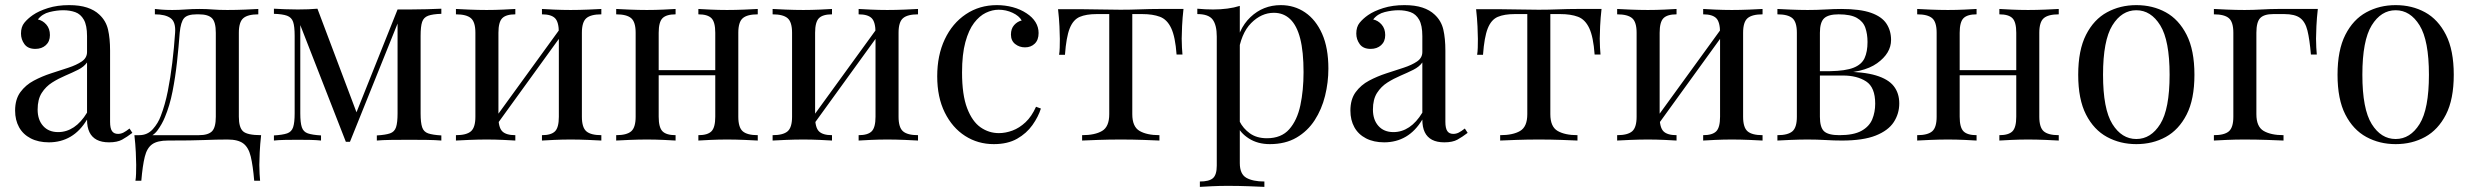

<svg xmlns="http://www.w3.org/2000/svg" viewBox="-20 -549 9652 750"><path d="M171 7Q130 7 100 -8.5Q70 -24 54.5 -52Q39 -80 39 -117Q39 -161 59.5 -189Q80 -217 112 -234Q144 -251 179.5 -262.5Q215 -274 247 -284.5Q279 -295 299.5 -309Q320 -323 320 -346V-408Q320 -450 307.5 -472Q295 -494 274 -501.5Q253 -509 227 -509Q202 -509 173.5 -502Q145 -495 128 -473Q147 -469 161 -453Q175 -437 175 -412Q175 -387 159 -372.5Q143 -358 118 -358Q89 -358 75.5 -376.5Q62 -395 62 -418Q62 -444 75 -460Q88 -476 108 -490Q131 -506 167.5 -517.5Q204 -529 250 -529Q291 -529 320 -519.5Q349 -510 368 -492Q394 -468 402 -433.5Q410 -399 410 -351V-73Q410 -48 417.5 -37Q425 -26 441 -26Q452 -26 462 -31Q472 -36 486 -47L497 -30Q476 -14 457 -3.5Q438 7 406 7Q377 7 358 -3Q339 -13 329.5 -32.5Q320 -52 320 -82Q293 -37 255.5 -15Q218 7 171 7ZM207 -33Q240 -33 268.5 -52Q297 -71 320 -109V-305Q308 -288 285 -276.5Q262 -265 235 -253.5Q208 -242 183.5 -226.5Q159 -211 143 -186Q127 -161 127 -121Q127 -81 148.5 -57Q170 -33 207 -33Z M989 -514V-493Q948 -493 930.5 -478Q913 -463 913 -421V-93Q913 -51 929.5 -36Q946 -21 1000 -21Q996 14 994.5 46Q993 78 993 95Q993 113 994 129.5Q995 146 996 157H973Q968 98 959.5 62.5Q951 27 930.5 11.5Q910 -4 869 -4Q845 -4 824 -3.5Q803 -3 778.5 -2Q754 -1 720 -0.5Q686 0 636 0Q595 0 574.5 14.5Q554 29 545.5 63.5Q537 98 532 157H509Q511 146 511.5 129.5Q512 113 512 95Q512 78 510.5 46Q509 14 505 -21H757Q793 -21 808 -36Q823 -51 823 -93V-421Q823 -463 808 -478Q793 -493 757 -493H748Q712 -493 699 -478Q686 -463 682 -421Q678 -367 671.5 -307.5Q665 -248 654 -192Q643 -136 624 -91Q613 -64 595 -39.5Q577 -15 545 -9L524 -21Q556 -21 577 -44.5Q598 -68 608 -96Q625 -140 635.5 -193Q646 -246 653 -304Q660 -362 664 -421Q667 -463 646.5 -478Q626 -493 585 -493V-514Q593 -513 610.5 -511.5Q628 -510 653 -510Q678 -510 704.5 -512Q731 -514 759 -514Q787 -514 810.5 -512Q834 -510 868 -510Q903 -510 937.5 -511.5Q972 -513 989 -514Z M1704 -515V-495Q1670 -494 1652.5 -487.5Q1635 -481 1629 -463.5Q1623 -446 1623 -409V-106Q1623 -70 1629 -52Q1635 -34 1652.5 -28Q1670 -22 1704 -20V0Q1681 -2 1648 -2.5Q1615 -3 1580 -3Q1541 -3 1507 -2.5Q1473 -2 1452 0V-20Q1486 -22 1503.5 -28Q1521 -34 1527 -52Q1533 -70 1533 -106V-457L1347 5H1331L1153 -451V-106Q1153 -70 1159 -52Q1165 -34 1182.5 -28Q1200 -22 1234 -20V0Q1216 -2 1192.5 -2.5Q1169 -3 1143 -3Q1118 -3 1092.5 -2.5Q1067 -2 1050 0V-20Q1084 -22 1101.5 -28Q1119 -34 1125 -52Q1131 -70 1131 -106V-409Q1131 -446 1125 -463.5Q1119 -481 1101.5 -487.5Q1084 -494 1050 -495V-515Q1067 -514 1092.5 -513Q1118 -512 1143 -512Q1187 -512 1220 -515L1378 -96L1366 -94L1533 -512Q1544 -512 1555.5 -512Q1567 -512 1580 -512Q1615 -512 1647.5 -513Q1680 -514 1704 -515Z M2329 -514V-493Q2288 -493 2270.5 -478Q2253 -463 2253 -421V-93Q2253 -51 2270.5 -36Q2288 -21 2329 -21V0Q2312 -1 2277 -2.5Q2242 -4 2209 -4Q2176 -4 2144.5 -2.5Q2113 -1 2097 0V-21Q2133 -21 2148 -36Q2163 -51 2163 -93V-421Q2163 -463 2148 -478Q2133 -493 2097 -493V-514Q2113 -513 2144.5 -511.5Q2176 -510 2209 -510Q2242 -510 2277 -511.5Q2312 -513 2329 -514ZM1993 -514V-493Q1957 -493 1942 -478Q1927 -463 1927 -421V-93Q1927 -51 1942 -36Q1957 -21 1993 -21V0Q1977 -1 1945.5 -2.5Q1914 -4 1881 -4Q1848 -4 1813 -2.5Q1778 -1 1761 0V-21Q1802 -21 1819.5 -36Q1837 -51 1837 -93V-421Q1837 -463 1819.5 -478Q1802 -493 1761 -493V-514Q1778 -513 1813 -511.5Q1848 -510 1881 -510Q1914 -510 1945.5 -511.5Q1977 -513 1993 -514ZM2173 -444 2189 -433 1914 -53 1898 -65Z M2940 -514V-493Q2899 -493 2881.5 -478Q2864 -463 2864 -421V-93Q2864 -51 2881.5 -36Q2899 -21 2940 -21V0Q2923 -1 2888 -2.5Q2853 -4 2820 -4Q2787 -4 2755.5 -2.5Q2724 -1 2708 0V-21Q2744 -21 2759 -36Q2774 -51 2774 -93V-421Q2774 -463 2759 -478Q2744 -493 2708 -493V-514Q2724 -513 2755.5 -511.5Q2787 -510 2820 -510Q2853 -510 2888 -511.5Q2923 -513 2940 -514ZM2619 -514V-493Q2583 -493 2568 -478Q2553 -463 2553 -421V-93Q2553 -51 2568 -36Q2583 -21 2619 -21V0Q2603 -1 2571.5 -2.5Q2540 -4 2507 -4Q2474 -4 2439 -2.5Q2404 -1 2387 0V-21Q2428 -21 2445.5 -36Q2463 -51 2463 -93V-421Q2463 -463 2445.5 -478Q2428 -493 2387 -493V-514Q2404 -513 2439 -511.5Q2474 -510 2507 -510Q2540 -510 2571.5 -511.5Q2603 -513 2619 -514ZM2802 -275V-255H2520V-275Z M3566 -514V-493Q3525 -493 3507.5 -478Q3490 -463 3490 -421V-93Q3490 -51 3507.5 -36Q3525 -21 3566 -21V0Q3549 -1 3514 -2.5Q3479 -4 3446 -4Q3413 -4 3381.5 -2.5Q3350 -1 3334 0V-21Q3370 -21 3385 -36Q3400 -51 3400 -93V-421Q3400 -463 3385 -478Q3370 -493 3334 -493V-514Q3350 -513 3381.5 -511.5Q3413 -510 3446 -510Q3479 -510 3514 -511.5Q3549 -513 3566 -514ZM3230 -514V-493Q3194 -493 3179 -478Q3164 -463 3164 -421V-93Q3164 -51 3179 -36Q3194 -21 3230 -21V0Q3214 -1 3182.5 -2.5Q3151 -4 3118 -4Q3085 -4 3050 -2.5Q3015 -1 2998 0V-21Q3039 -21 3056.5 -36Q3074 -51 3074 -93V-421Q3074 -463 3056.5 -478Q3039 -493 2998 -493V-514Q3015 -513 3050 -511.5Q3085 -510 3118 -510Q3151 -510 3182.5 -511.5Q3214 -513 3230 -514ZM3410 -444 3426 -433 3151 -53 3135 -65Z M3874 -529Q3906 -529 3936 -521Q3966 -513 3990 -497Q4013 -482 4025 -462.5Q4037 -443 4037 -420Q4037 -393 4022 -378.5Q4007 -364 3984 -364Q3962 -364 3945.5 -377Q3929 -390 3929 -414Q3929 -437 3941.5 -451Q3954 -465 3971 -469Q3961 -487 3935.5 -499Q3910 -511 3881 -511Q3856 -511 3831 -499Q3806 -487 3785 -459.5Q3764 -432 3751 -384.5Q3738 -337 3738 -266Q3738 -178 3758 -126Q3778 -74 3810.5 -51.5Q3843 -29 3882 -29Q3908 -29 3935 -39Q3962 -49 3986 -71.5Q4010 -94 4027 -132L4046 -125Q4036 -93 4013 -60.5Q3990 -28 3953 -7Q3916 14 3862 14Q3800 14 3750 -18Q3700 -50 3670.5 -109.5Q3641 -169 3641 -251Q3641 -333 3670.5 -395.5Q3700 -458 3753 -493.5Q3806 -529 3874 -529Z M4603 -514Q4599 -479 4597.5 -447Q4596 -415 4596 -398Q4596 -380 4597 -363.5Q4598 -347 4599 -336H4576Q4571 -405 4555 -439Q4539 -473 4511 -483.5Q4483 -494 4442 -494H4403V-103Q4403 -54 4431.5 -37.5Q4460 -21 4509 -21V0Q4486 -1 4445.5 -2.5Q4405 -4 4358 -4Q4312 -4 4271 -2.5Q4230 -1 4207 0V-21Q4257 -21 4285 -37.5Q4313 -54 4313 -103V-494H4264Q4223 -494 4197.5 -483Q4172 -472 4158.5 -438Q4145 -404 4140 -335H4117Q4119 -346 4119.5 -362.5Q4120 -379 4120 -397Q4120 -414 4118.5 -446Q4117 -478 4113 -513H4209Q4243 -513 4281.5 -512Q4320 -511 4357 -511Q4395 -511 4434 -512.5Q4473 -514 4507 -514Z M4823 -526V88Q4823 131 4848.5 145.5Q4874 160 4919 160V181Q4897 180 4858 178.5Q4819 177 4775 177Q4744 177 4713.5 178.5Q4683 180 4667 181V160Q4703 160 4718 147Q4733 134 4733 98V-406Q4733 -451 4717 -472.5Q4701 -494 4657 -494V-515Q4689 -512 4719 -512Q4748 -512 4774.5 -515.5Q4801 -519 4823 -526ZM4983 -529Q5036 -529 5078 -500.5Q5120 -472 5144.5 -417Q5169 -362 5169 -281Q5169 -227 5156 -174.5Q5143 -122 5115.5 -79.5Q5088 -37 5044.5 -11.5Q5001 14 4940 14Q4893 14 4858.5 -8Q4824 -30 4812 -61L4822 -75Q4836 -47 4862.5 -28Q4889 -9 4929 -9Q4985 -9 5016 -44Q5047 -79 5059.5 -137.5Q5072 -196 5072 -267Q5072 -347 5059 -398Q5046 -449 5020 -474Q4994 -499 4956 -499Q4907 -499 4867 -458.5Q4827 -418 4816 -336L4804 -350Q4815 -435 4864.5 -482Q4914 -529 4983 -529Z M5387 7Q5346 7 5316 -8.5Q5286 -24 5270.5 -52Q5255 -80 5255 -117Q5255 -161 5275.5 -189Q5296 -217 5328 -234Q5360 -251 5395.5 -262.5Q5431 -274 5463 -284.5Q5495 -295 5515.5 -309Q5536 -323 5536 -346V-408Q5536 -450 5523.5 -472Q5511 -494 5490 -501.5Q5469 -509 5443 -509Q5418 -509 5389.5 -502Q5361 -495 5344 -473Q5363 -469 5377 -453Q5391 -437 5391 -412Q5391 -387 5375 -372.5Q5359 -358 5334 -358Q5305 -358 5291.5 -376.5Q5278 -395 5278 -418Q5278 -444 5291 -460Q5304 -476 5324 -490Q5347 -506 5383.5 -517.5Q5420 -529 5466 -529Q5507 -529 5536 -519.5Q5565 -510 5584 -492Q5610 -468 5618 -433.5Q5626 -399 5626 -351V-73Q5626 -48 5633.5 -37Q5641 -26 5657 -26Q5668 -26 5678 -31Q5688 -36 5702 -47L5713 -30Q5692 -14 5673 -3.5Q5654 7 5622 7Q5593 7 5574 -3Q5555 -13 5545.5 -32.5Q5536 -52 5536 -82Q5509 -37 5471.5 -15Q5434 7 5387 7ZM5423 -33Q5456 -33 5484.5 -52Q5513 -71 5536 -109V-305Q5524 -288 5501 -276.5Q5478 -265 5451 -253.5Q5424 -242 5399.5 -226.5Q5375 -211 5359 -186Q5343 -161 5343 -121Q5343 -81 5364.5 -57Q5386 -33 5423 -33Z M6236 -514Q6232 -479 6230.5 -447Q6229 -415 6229 -398Q6229 -380 6230 -363.5Q6231 -347 6232 -336H6209Q6204 -405 6188 -439Q6172 -473 6144 -483.5Q6116 -494 6075 -494H6036V-103Q6036 -54 6064.5 -37.5Q6093 -21 6142 -21V0Q6119 -1 6078.5 -2.5Q6038 -4 5991 -4Q5945 -4 5904 -2.5Q5863 -1 5840 0V-21Q5890 -21 5918 -37.5Q5946 -54 5946 -103V-494H5897Q5856 -494 5830.5 -483Q5805 -472 5791.5 -438Q5778 -404 5773 -335H5750Q5752 -346 5752.5 -362.5Q5753 -379 5753 -397Q5753 -414 5751.5 -446Q5750 -478 5746 -513H5842Q5876 -513 5914.5 -512Q5953 -511 5990 -511Q6028 -511 6067 -512.5Q6106 -514 6140 -514Z M6865 -514V-493Q6824 -493 6806.5 -478Q6789 -463 6789 -421V-93Q6789 -51 6806.5 -36Q6824 -21 6865 -21V0Q6848 -1 6813 -2.5Q6778 -4 6745 -4Q6712 -4 6680.5 -2.5Q6649 -1 6633 0V-21Q6669 -21 6684 -36Q6699 -51 6699 -93V-421Q6699 -463 6684 -478Q6669 -493 6633 -493V-514Q6649 -513 6680.5 -511.5Q6712 -510 6745 -510Q6778 -510 6813 -511.5Q6848 -513 6865 -514ZM6529 -514V-493Q6493 -493 6478 -478Q6463 -463 6463 -421V-93Q6463 -51 6478 -36Q6493 -21 6529 -21V0Q6513 -1 6481.5 -2.5Q6450 -4 6417 -4Q6384 -4 6349 -2.5Q6314 -1 6297 0V-21Q6338 -21 6355.5 -36Q6373 -51 6373 -93V-421Q6373 -463 6355.5 -478Q6338 -493 6297 -493V-514Q6314 -513 6349 -511.5Q6384 -510 6417 -510Q6450 -510 6481.5 -511.5Q6513 -513 6529 -514ZM6709 -444 6725 -433 6450 -53 6434 -65Z M7172 -514Q7246 -514 7288.5 -499Q7331 -484 7349 -456.5Q7367 -429 7367 -393Q7367 -341 7312.5 -302Q7258 -263 7148 -263Q7148 -263 7143.5 -265Q7139 -267 7134 -269Q7129 -271 7129 -271Q7189 -272 7220.5 -284.5Q7252 -297 7263.5 -322Q7275 -347 7275 -385Q7275 -416 7266.5 -440.5Q7258 -465 7233.5 -479Q7209 -493 7162 -493Q7122 -493 7105.5 -477.5Q7089 -462 7089 -421V-93Q7089 -51 7105.5 -36Q7122 -21 7165 -21Q7221 -21 7251.5 -38Q7282 -55 7293.5 -83Q7305 -111 7305 -144Q7305 -208 7269.5 -231Q7234 -254 7179 -254H7027Q7027 -254 7027 -262.5Q7027 -271 7027 -271H7170L7179 -269Q7259 -269 7307.5 -254.5Q7356 -240 7377.5 -212.5Q7399 -185 7399 -145Q7399 -105 7377.5 -72Q7356 -39 7307 -19.5Q7258 0 7175 0Q7144 0 7111 -2Q7078 -4 7041 -4Q7010 -4 6975 -2.5Q6940 -1 6923 0V-21Q6964 -21 6981.5 -36Q6999 -51 6999 -93V-421Q6999 -463 6981.5 -478Q6964 -493 6923 -493V-514Q6940 -513 6975 -511.5Q7010 -510 7041 -510Q7077 -510 7111 -512Q7145 -514 7172 -514Z M8022 -514V-493Q7981 -493 7963.5 -478Q7946 -463 7946 -421V-93Q7946 -51 7963.5 -36Q7981 -21 8022 -21V0Q8005 -1 7970 -2.5Q7935 -4 7902 -4Q7869 -4 7837.5 -2.5Q7806 -1 7790 0V-21Q7826 -21 7841 -36Q7856 -51 7856 -93V-421Q7856 -463 7841 -478Q7826 -493 7790 -493V-514Q7806 -513 7837.5 -511.5Q7869 -510 7902 -510Q7935 -510 7970 -511.5Q8005 -513 8022 -514ZM7701 -514V-493Q7665 -493 7650 -478Q7635 -463 7635 -421V-93Q7635 -51 7650 -36Q7665 -21 7701 -21V0Q7685 -1 7653.5 -2.5Q7622 -4 7589 -4Q7556 -4 7521 -2.5Q7486 -1 7469 0V-21Q7510 -21 7527.5 -36Q7545 -51 7545 -93V-421Q7545 -463 7527.5 -478Q7510 -493 7469 -493V-514Q7486 -513 7521 -511.5Q7556 -510 7589 -510Q7622 -510 7653.5 -511.5Q7685 -513 7701 -514ZM7884 -275V-255H7602V-275Z M8325 -529Q8389 -529 8440 -501Q8491 -473 8521.5 -413Q8552 -353 8552 -257Q8552 -161 8521.5 -101.5Q8491 -42 8440 -14Q8389 14 8325 14Q8262 14 8210.5 -14Q8159 -42 8128.5 -101.5Q8098 -161 8098 -257Q8098 -353 8128.5 -413Q8159 -473 8210.5 -501Q8262 -529 8325 -529ZM8325 -509Q8268 -509 8231.5 -450Q8195 -391 8195 -257Q8195 -123 8231.5 -64.5Q8268 -6 8325 -6Q8382 -6 8418.5 -64.5Q8455 -123 8455 -257Q8455 -391 8418.5 -450Q8382 -509 8325 -509Z M9034 -514Q9030 -479 9028.5 -447Q9027 -415 9027 -398Q9027 -380 9028 -363.5Q9029 -347 9030 -336H9007Q9002 -395 8993.5 -429.5Q8985 -464 8964.5 -479Q8944 -494 8903 -494Q8893 -494 8882 -494Q8871 -494 8860 -494Q8824 -494 8809 -478.5Q8794 -463 8794 -421V-103Q8794 -54 8822.5 -37.5Q8851 -21 8900 -21V0Q8877 -1 8835 -2.5Q8793 -4 8746 -4Q8712 -4 8678.5 -2.5Q8645 -1 8628 0V-21Q8669 -21 8686.5 -36Q8704 -51 8704 -93V-421Q8704 -463 8686.5 -478Q8669 -493 8628 -493V-514Q8645 -513 8680 -511.5Q8715 -510 8748 -510Q8781 -510 8815 -512Q8849 -514 8878 -514Z M9338 -529Q9402 -529 9453 -501Q9504 -473 9534.5 -413Q9565 -353 9565 -257Q9565 -161 9534.5 -101.5Q9504 -42 9453 -14Q9402 14 9338 14Q9275 14 9223.5 -14Q9172 -42 9141.5 -101.5Q9111 -161 9111 -257Q9111 -353 9141.5 -413Q9172 -473 9223.5 -501Q9275 -529 9338 -529ZM9338 -509Q9281 -509 9244.5 -450Q9208 -391 9208 -257Q9208 -123 9244.5 -64.5Q9281 -6 9338 -6Q9395 -6 9431.5 -64.5Q9468 -123 9468 -257Q9468 -391 9431.5 -450Q9395 -509 9338 -509Z"/></svg>

Font: Playfair Display
Style: Regular
Weight: 400
Designer: Claus Eggers Sørensen
Foundry: Claus Eggers Sørensen
Version: Version 1.203